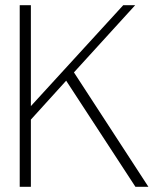

<svg xmlns="http://www.w3.org/2000/svg" viewBox="-20 -720 627 740"><path d="M56 0V-700H99V-311L455 -700H501L265 -441L552 0H502L235 -409L99 -259V0Z"/></svg>

Font: Panamera Light
Style: Regular
Weight: 300
Designer: Bastien Sozeau
Foundry: NBR — Bastien Sozeau
Version: Version 3.002; ttfautohint (v1.8.4.7-5d5b);gftools[0.9.33]